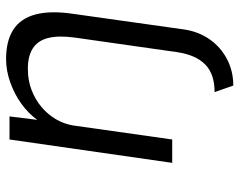

<svg xmlns="http://www.w3.org/2000/svg" viewBox="-96 -476 769 616"><g transform="rotate(-90 288.0 -168.5)"><path d="M321 196 300 136Q358 136 388.5 106Q419 76 428 17L475 -313Q482 -365 473.5 -398.5Q465 -432 439 -448Q413 -464 372 -463Q338 -463 307.5 -451.5Q277 -440 253 -420Q229 -400 213.5 -374Q198 -348 193 -318L148 0H73L148 -522H222L211 -433Q231 -461 262 -483.5Q293 -506 331 -519.5Q369 -533 406 -533Q464 -533 500 -510Q536 -487 549 -439Q562 -391 551 -317L501 38Q494 85 469 120.5Q444 156 405.5 176Q367 196 321 196Z"/></g></svg>

Font: Lexend Light
Style: Italic
Weight: 300
Italic angle: -8.13011°
Designer: Bonnie Shaver-Troup, Thomas Jockin
Foundry: Lexend
Version: Version 1.007